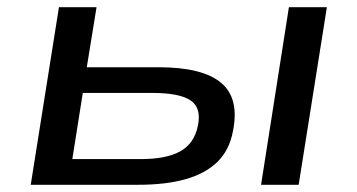

<svg xmlns="http://www.w3.org/2000/svg" viewBox="-20 -511 988 531"><path d="M65 0 143 -491H247L220 -325H419Q540 -325 591.5 -282Q643 -239 624 -147Q614 -95 581 -63Q548 -31 493.5 -15.5Q439 0 363 0ZM180 -71H369Q440 -71 478.5 -92.5Q517 -114 527 -162Q538 -212 507.5 -233Q477 -254 401 -254H209ZM702 0 779 -491H884L806 0Z"/></svg>

Font: Nunito Sans 10pt Expanded Medium
Style: Italic
Weight: 500
Width: 7
Italic angle: -9°
Designer: Vernon Adams
Foundry: Vernon Adams
Version: Version 3.101;gftools[0.9.27]